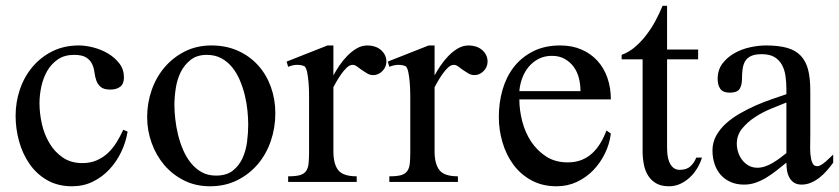

<svg xmlns="http://www.w3.org/2000/svg" viewBox="-20 -632 2915 667"><path d="M423.3 -174.8Q417.5 -138.7 401.4 -104.7Q385.3 -70.8 360.4 -43.9Q335.4 -17.1 302.7 -1Q270 15.1 230.5 15.1Q180.7 15.1 143.6 -6.3Q106.4 -27.8 82.3 -63Q58.1 -98.1 46.1 -141.8Q34.2 -185.5 34.2 -229.5Q34.2 -277.3 49.3 -321.8Q64.5 -366.2 93.3 -400.1Q122.1 -434.1 162.6 -454.1Q203.1 -474.1 253.9 -474.1Q277.3 -474.1 304.7 -467Q332 -460 355.5 -446Q378.9 -432.1 394.8 -411.4Q410.6 -390.6 410.6 -363.3Q410.6 -340.8 397.7 -330.8Q384.8 -320.8 363.3 -320.8Q340.8 -320.8 330.1 -329.8Q319.3 -338.9 314.7 -352.1Q310.1 -365.2 308.1 -380.9Q306.2 -396.5 299.8 -409.9Q293.5 -423.3 279.3 -432.4Q265.1 -441.4 237.3 -441.4Q204.1 -441.4 181.2 -425.8Q158.2 -410.2 144 -385.5Q129.9 -360.8 123.5 -331.1Q117.2 -301.3 117.2 -273.4Q117.2 -239.3 125.2 -202.6Q133.3 -166 151.4 -135.3Q169.4 -104.5 197.8 -85Q226.1 -65.4 266.1 -65.4Q293.9 -65.4 315.9 -75Q337.9 -84.5 355 -100.6Q372.1 -116.7 385 -137.7Q397.9 -158.7 408.2 -181.2Z M936.5 -238.8Q936.5 -188.5 920.9 -142.6Q905.3 -96.7 875.7 -61.8Q846.2 -26.9 804.2 -5.9Q762.2 15.1 709.5 15.1Q659.7 15.1 619.4 -5.1Q579.1 -25.4 550.8 -58.6Q522.5 -91.8 506.8 -135.3Q491.2 -178.7 491.2 -225.1Q491.2 -273.9 506.8 -318.8Q522.5 -363.8 551.8 -398.2Q581.1 -432.6 622.3 -453.4Q663.6 -474.1 714.8 -474.1Q765.1 -474.1 806.2 -455.8Q847.2 -437.5 876.2 -405.5Q905.3 -373.5 920.9 -330.3Q936.5 -287.1 936.5 -238.8ZM842.3 -199.2Q842.3 -221.2 839.6 -248Q836.9 -274.9 830.3 -301.8Q823.7 -328.6 813 -353.8Q802.2 -378.9 786.4 -398.4Q770.5 -418 748.8 -429.7Q727.1 -441.4 698.2 -441.4Q664.6 -441.4 642.6 -424.3Q620.6 -407.2 607.9 -381.6Q595.2 -356 590.6 -325.2Q585.9 -294.4 585.9 -267.1Q585.9 -245.1 588.9 -218.5Q591.8 -191.9 598.4 -164.6Q605 -137.2 616 -111.6Q627 -85.9 643.1 -65.9Q659.2 -45.9 680.7 -33.9Q702.1 -22 730.5 -22Q766.6 -22 788.6 -39.1Q810.5 -56.2 822.5 -82.5Q834.5 -108.9 838.4 -140.1Q842.3 -171.4 842.3 -199.2Z M1322.3 -418Q1322.3 -399.4 1308.6 -385.3Q1294.9 -371.1 1276.4 -371.1Q1265.1 -371.1 1255.4 -377Q1245.6 -382.8 1236.3 -389.2L1219.7 -401.4Q1212.4 -406.7 1205.1 -406.7Q1194.8 -406.7 1184.6 -397Q1174.3 -387.2 1165.3 -374.3Q1156.2 -361.3 1148.9 -348.6Q1141.6 -335.9 1138.2 -329.1V-106.4Q1138.2 -62.5 1155 -41Q1171.9 -19.5 1219.2 -19.5V0H981V-19.5Q1006.8 -19.5 1021.2 -23.4Q1035.6 -27.3 1043 -37.4Q1050.3 -47.4 1052 -63.7Q1053.7 -80.1 1053.7 -104V-289.6Q1053.7 -297.4 1053.5 -313.2Q1053.2 -329.1 1051.8 -346.4Q1050.3 -363.8 1047.4 -379.2Q1044.4 -394.5 1038.6 -401.4Q1027.8 -406.7 1012.2 -406.7Q997.6 -406.7 981 -399.9L975.6 -418L1117.7 -474.1H1138.2V-370.1Q1147 -386.2 1158.9 -404.1Q1170.9 -421.9 1186 -437.5Q1201.2 -453.1 1218.8 -463.6Q1236.3 -474.1 1256.8 -474.1Q1269 -474.1 1281 -470.5Q1293 -466.8 1302 -459.5Q1311 -452.1 1316.7 -441.7Q1322.3 -431.2 1322.3 -418Z M1673.8 -418Q1673.8 -399.4 1660.2 -385.3Q1646.5 -371.1 1627.9 -371.1Q1616.7 -371.1 1606.9 -377Q1597.2 -382.8 1587.9 -389.2L1571.3 -401.4Q1564 -406.7 1556.6 -406.7Q1546.4 -406.7 1536.1 -397Q1525.9 -387.2 1516.8 -374.3Q1507.8 -361.3 1500.5 -348.6Q1493.2 -335.9 1489.7 -329.1V-106.4Q1489.7 -62.5 1506.6 -41Q1523.4 -19.5 1570.8 -19.5V0H1332.5V-19.5Q1358.4 -19.5 1372.8 -23.4Q1387.2 -27.3 1394.5 -37.4Q1401.9 -47.4 1403.6 -63.7Q1405.3 -80.1 1405.3 -104V-289.6Q1405.3 -297.4 1405 -313.2Q1404.8 -329.1 1403.3 -346.4Q1401.9 -363.8 1398.9 -379.2Q1396 -394.5 1390.1 -401.4Q1379.4 -406.7 1363.8 -406.7Q1349.1 -406.7 1332.5 -399.9L1327.1 -418L1469.2 -474.1H1489.7V-370.1Q1498.5 -386.2 1510.5 -404.1Q1522.5 -421.9 1537.6 -437.5Q1552.7 -453.1 1570.3 -463.6Q1587.9 -474.1 1608.4 -474.1Q1620.6 -474.1 1632.6 -470.5Q1644.5 -466.8 1653.6 -459.5Q1662.6 -452.1 1668.2 -441.7Q1673.8 -431.2 1673.8 -418Z M2102.1 -168Q2097.7 -131.8 2081.5 -98.9Q2065.4 -65.9 2040.8 -40.5Q2016.1 -15.1 1983.9 0Q1951.7 15.1 1913.6 15.1Q1864.3 15.1 1826.4 -5.4Q1788.6 -25.9 1763.4 -60.1Q1738.3 -94.2 1725.6 -137.5Q1712.9 -180.7 1712.9 -225.1Q1712.9 -275.4 1725.8 -320.3Q1738.8 -365.2 1765.1 -399.2Q1791.5 -433.1 1831.8 -453.6Q1872.1 -474.1 1926.3 -474.1Q1967.3 -474.1 2000 -460Q2032.7 -445.8 2055.4 -420.9Q2078.1 -396 2090.1 -361.6Q2102.1 -327.1 2102.1 -286.6H1784.2Q1784.2 -249.5 1794.2 -210.7Q1804.2 -171.9 1825 -140.4Q1845.7 -108.9 1877.2 -88.4Q1908.7 -67.9 1952.1 -67.9Q1979 -67.9 2000 -76.2Q2021 -84.5 2037.4 -99.6Q2053.7 -114.7 2065.9 -135Q2078.1 -155.3 2086.9 -178.7ZM1996.6 -315.4Q1996.6 -338.9 1991 -360.8Q1985.4 -382.8 1973.1 -399.7Q1960.9 -416.5 1942.1 -427.2Q1923.3 -438 1897.5 -438Q1871.6 -438 1851.6 -427.7Q1831.5 -417.5 1817.1 -400.4Q1802.7 -383.3 1794.4 -361.1Q1786.1 -338.9 1784.2 -315.4Z M2418.5 -84.5Q2413.1 -65.9 2402.3 -47.9Q2391.6 -29.8 2376.7 -15.9Q2361.8 -2 2343.5 6.6Q2325.2 15.1 2303.7 15.1Q2277.3 15.1 2259.5 4.9Q2241.7 -5.4 2231.2 -22.5Q2220.7 -39.6 2216.6 -61.5Q2212.4 -83.5 2212.4 -106.4V-425.8H2139.6V-441.4Q2166 -451.2 2187.5 -470Q2209 -488.8 2226.8 -512.5Q2244.6 -536.1 2258.3 -562Q2272 -587.9 2281.7 -611.8H2297.4V-460H2405.3V-425.8H2297.4V-118.7Q2297.4 -107.4 2298.8 -94Q2300.3 -80.6 2305.2 -68.8Q2310.1 -57.1 2318.8 -49.6Q2327.6 -42 2341.8 -42Q2364.7 -42 2377.9 -53.7Q2391.1 -65.4 2398.9 -84.5Z M2874.5 -66.9Q2865.2 -54.2 2853.5 -40.5Q2841.8 -26.9 2828.1 -15.9Q2814.5 -4.9 2798.3 2.2Q2782.2 9.3 2765.1 9.3Q2749 9.3 2738.8 2.7Q2728.5 -3.9 2722.4 -14.9Q2716.3 -25.9 2714.1 -39.3Q2711.9 -52.7 2711.9 -66.9L2678.2 -40Q2661.6 -26.9 2643.8 -15.9Q2626 -4.9 2606.4 2.2Q2586.9 9.3 2564.5 9.3Q2538.6 9.3 2518.1 0.2Q2497.6 -8.8 2483.6 -24.7Q2469.7 -40.5 2462.4 -62.3Q2455.1 -84 2455.1 -109.4Q2455.1 -137.2 2468 -160.6Q2481 -184.1 2502.4 -203.4Q2523.9 -222.7 2551.3 -238.3Q2578.6 -253.9 2607.2 -266.4Q2635.7 -278.8 2663.1 -288.1L2711.9 -304.7V-323.2Q2711.9 -346.7 2708.7 -368.4Q2705.6 -390.1 2696.3 -407Q2687 -423.8 2670.4 -433.8Q2653.8 -443.8 2626 -443.8Q2603 -443.8 2589.4 -437.5Q2575.7 -431.2 2568.8 -419.7Q2562 -408.2 2559.8 -392.3Q2557.6 -376.5 2557.6 -357.9Q2557.6 -335.4 2549.1 -322.8Q2540.5 -310.1 2515.1 -310.1Q2491.7 -310.1 2482.4 -323.2Q2473.1 -336.4 2473.1 -357.9Q2473.1 -389.2 2489.7 -411.1Q2506.3 -433.1 2531.5 -447.3Q2556.6 -461.4 2585.9 -467.8Q2615.2 -474.1 2641.1 -474.1Q2684.6 -474.1 2714.1 -465.8Q2743.7 -457.5 2761.7 -438.5Q2779.8 -419.4 2787.4 -389.6Q2794.9 -359.9 2794.9 -316.9V-160.2Q2794.9 -140.6 2794.4 -119.1Q2794.4 -118.2 2794.4 -116.7Q2794.4 -96.7 2797.9 -79.1Q2799.8 -69.8 2804.2 -62.3Q2808.6 -54.7 2819.8 -54.7Q2825.7 -54.7 2833.5 -59.6Q2841.3 -64.5 2849.1 -71.3Q2856.9 -78.1 2863.8 -85L2874.5 -95.2ZM2711.9 -275.9 2658.7 -254.4Q2628.9 -242.2 2602.8 -225.1Q2576.7 -208 2558.1 -185.3Q2539.6 -162.6 2539.6 -132.8Q2539.6 -118.2 2544.4 -103Q2549.3 -87.9 2558.6 -75.9Q2567.9 -64 2581.1 -56.6Q2594.2 -49.3 2611.3 -49.3Q2624.5 -49.3 2638.2 -54Q2651.9 -58.6 2664.8 -66.4Q2677.7 -74.2 2689.7 -83Q2701.7 -91.8 2711.9 -100.1Z"/></svg>

Font: Simplified Naskh
Style: Regular
Weight: 400
Designer: SIL International
Foundry: Arabeyes
Version: 1.02_alpha